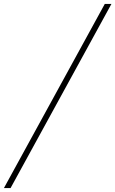

<svg xmlns="http://www.w3.org/2000/svg" viewBox="-114 -862 590 982"><path d="M422 -842H456L-60 100H-94Z"/></svg>

Font: Montserrat Alternates ExLight
Style: Italic
Weight: 275
Italic angle: -11.3°
Designer: Julieta Ulanovsky
Foundry: Julieta Ulanovsky
Version: Version 7.200